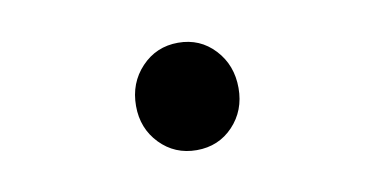

<svg xmlns="http://www.w3.org/2000/svg" viewBox="-35 -541 663 337"><g transform="rotate(-10 296.0 -372.5)"><path d="M202.1 -371.1Q202.1 -412.1 228.5 -439.9Q254.9 -467.8 293.9 -467.8Q333 -467.8 358.9 -439.9Q384.8 -412.1 384.8 -371.1Q384.8 -331.1 358.9 -303.7Q333 -276.4 293.9 -276.4Q254.9 -276.4 228.5 -303.7Q202.1 -331.1 202.1 -371.1Z"/></g></svg>

Font: Gen Jyuu GothicX Bold
Style: Bold
Weight: 700
Designer: Ryoko NISHIZUKA (kana &amp; ideographs); Paul D. Hunt (Latin, Greek &amp; Cyrillic); Wenlong ZHANG (bopomofo); Sandoll C
Version: Version 1.058.20140828